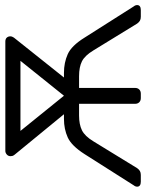

<svg xmlns="http://www.w3.org/2000/svg" viewBox="68 -628 560 737"><g transform="rotate(-90 348.5 -260.0)"><path d="M19 0Q10 0 5 -3.5Q0 -7 0 -14Q0 -21 5 -27L125 -216Q157 -266 189 -280.5Q221 -295 260 -295H278L123 -484Q119 -489 118 -492.5Q117 -496 117 -500Q117 -509 123.5 -514.5Q130 -520 137 -520H557Q567 -520 572 -514.5Q577 -509 577 -501Q577 -497 575.5 -493.5Q574 -490 572 -487L419 -295H437Q476 -295 508.5 -280.5Q541 -266 572 -216L692 -27Q697 -21 697 -14Q697 -7 692 -3.5Q687 0 678 0H652Q643 0 637 -3.5Q631 -7 626 -14L523 -182Q503 -215 481 -226Q459 -237 424 -237H379V-22Q379 -12 373 -6Q367 0 357 0H340Q330 0 324 -6Q318 -12 318 -22V-237H273Q239 -237 216.5 -226Q194 -215 174 -182L71 -14Q66 -7 60 -3.5Q54 0 45 0ZM349 -295 483 -462H214Z"/></g></svg>

Font: Rubik Light
Style: Regular
Weight: 300
Designer: Hubert and Fischer
Foundry: Hubert and Fischer
Version: Version 2.300;gftools[0.9.30]